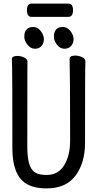

<svg xmlns="http://www.w3.org/2000/svg" viewBox="-20 -1024 540 1068"><path d="M240.2 23.9Q167 23.9 125 -2.9Q48.8 -50.8 48.8 -198.2Q48.8 -618.2 47.4 -648.2Q45.9 -678.2 45.9 -694.8Q45.9 -712.9 78.1 -712.9Q95.2 -712.9 114 -704.3Q132.8 -695.8 132.8 -680.2Q132.8 -668 132.3 -638.9Q131.8 -609.9 131.8 -210Q131.8 -149.9 141.8 -115Q151.9 -80.1 173.8 -65.4Q195.8 -50.8 240.2 -50.8Q303.2 -50.8 336.7 -104.5Q370.1 -158.2 370.1 -242.2Q370.1 -595.2 367.2 -696.8Q367.2 -714.8 398.9 -714.8Q417 -714.8 436 -706.5Q455.1 -698.2 455.1 -682.1Q455.1 -669.9 454.1 -645Q453.1 -620.1 453.1 -230Q453.1 -117.2 399.7 -46.6Q346.2 23.9 240.2 23.9ZM174.8 -752.9Q149.9 -752.9 132.6 -775.4Q115.2 -797.9 115.2 -819.8Q115.2 -874 166 -874Q189 -874 206.5 -851.6Q224.1 -829.1 224.1 -806.2Q224.1 -784.2 211.2 -768.6Q198.2 -752.9 174.8 -752.9ZM338.9 -752.9Q314 -752.9 296.9 -775.4Q279.8 -797.9 279.8 -819.8Q279.8 -874 330.1 -874Q354 -874 371.6 -851.6Q389.2 -829.1 389.2 -806.2Q389.2 -784.2 375.5 -768.6Q361.8 -752.9 338.9 -752.9ZM154.8 -930.2Q129.9 -930.2 129.9 -967.8Q129.9 -1003.9 155.8 -1003.9H360.8Q386.2 -1003.9 386.2 -966.8Q386.2 -930.2 359.9 -930.2Z"/></svg>

Font: LXGW WenKai Mono GB Screen
Style: Regular
Weight: 400
Monospace: yes
Designer: LXGW / Fontworks Inc.
Foundry: LXGW / Fontworks Inc.
Version: Version 1.510;January 18,2025